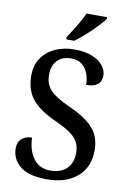

<svg xmlns="http://www.w3.org/2000/svg" viewBox="-101 -992 716 1062"><g transform="rotate(10 257.0 -460.5)"><path d="M240 10Q135 10 87.5 -30Q40 -70 40 -129Q40 -165 62 -184Q84 -203 119 -203Q121 -132 154.5 -86.5Q188 -41 249 -41Q308 -41 341 -73Q374 -105 374 -162Q374 -199 358.5 -225.5Q343 -252 310 -273.5Q277 -295 224 -319Q136 -359 95.5 -410Q55 -461 55 -541Q55 -598 82.5 -639Q110 -680 158 -702Q206 -724 266 -724Q325 -724 365.5 -707.5Q406 -691 427 -664.5Q448 -638 448 -610Q448 -542 363 -542Q363 -575 352 -604.5Q341 -634 318 -653Q295 -672 257 -672Q207 -672 179 -642.5Q151 -613 151 -562Q151 -527 164.5 -501Q178 -475 210 -452.5Q242 -430 298 -405Q385 -366 428.5 -318Q472 -270 472 -193Q472 -97 408.5 -43.5Q345 10 240 10ZM211 -784Q232 -816 257 -856.5Q282 -897 296 -931H412V-921Q400 -904 373 -875.5Q346 -847 314 -818.5Q282 -790 256 -771H211Z"/></g></svg>

Font: Noto Serif Khmer SemiCondensed Medium
Style: Regular
Weight: 500
Width: 4
Designer: Danh Hong and the Monotype Design Team
Foundry: Monotype Imaging Inc.
Version: Version 2.004; ttfautohint (v1.8.4.7-5d5b)